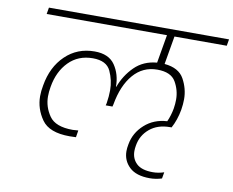

<svg xmlns="http://www.w3.org/2000/svg" viewBox="-84 -849 1227 1009"><g transform="rotate(10 529.5 -344.5)"><path d="M774 -705 748 -554Q825 -547 853 -496Q881 -445 881 -389Q881 -362 876 -332Q866 -276 842 -232H834Q768 -232 725.5 -196.5Q683 -161 674 -106Q671 -90 671 -76Q671 -35 698.5 -9Q726 17 785 17Q815 17 845 7L839 41Q807 51 775 51Q702 51 666 16.5Q630 -18 630 -68Q630 -85 634 -105Q645 -168 694 -212Q743 -256 814 -260Q829 -293 836 -332Q840 -357 840 -380Q840 -430 814.5 -474Q789 -518 716 -518Q639 -518 588.5 -459.5Q538 -401 520 -298L517 -286H481L484 -298Q490 -336 490 -368Q490 -421 467.5 -469.5Q445 -518 372 -518Q294 -518 243.5 -466.5Q193 -415 179 -332Q174 -304 174 -280Q174 -224 207 -176.5Q240 -129 332 -129Q342 -129 362 -131L356 -94Q344 -93 322 -93Q213 -93 173 -150Q133 -207 133 -274Q133 -301 139 -332Q156 -433 219.5 -494Q283 -555 375 -555Q451 -555 484 -506.5Q517 -458 517 -392H519Q542 -455 589 -501.5Q636 -548 708 -554L734 -705H92L98 -740H1059L1053 -705Z"/></g></svg>

Font: Fz Poppins ExtLt
Style: Italic
Weight: 200
Italic angle: -10°
Designer: Ninad Kale (Devanagari), Jonny Pinhorn (Latin)
Foundry: Indian Type Foundry
Version: Vit hóa bi Vntype.Com & FontZin.Com